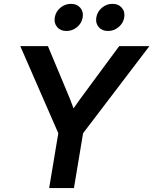

<svg xmlns="http://www.w3.org/2000/svg" viewBox="-20 -964 786 984"><path d="M231.9 0 278.8 -281.2 84 -727.5H225.6L319.3 -503.4Q329.6 -480 338.9 -456.3Q348.1 -432.6 356.9 -408.7Q373.5 -432.6 390.6 -456.3Q407.7 -480 425.3 -503.4L590.8 -727.5H745.6L405.8 -281.2L358.9 0ZM533.7 -805.2Q502.9 -805.2 485.8 -825.2Q468.8 -845.2 473.6 -874.5Q478.5 -904.3 502.2 -924.3Q525.9 -944.3 556.6 -944.3Q586.9 -944.3 604.2 -924.3Q621.6 -904.3 616.7 -874.5Q611.8 -845.2 587.9 -825.2Q564 -805.2 533.7 -805.2ZM320.8 -805.2Q290 -805.2 272.9 -825.2Q255.9 -845.2 260.7 -874.5Q265.6 -904.3 289.3 -924.3Q313 -944.3 343.8 -944.3Q374 -944.3 391.4 -924.3Q408.7 -904.3 403.8 -874.5Q398.9 -845.2 375 -825.2Q351.1 -805.2 320.8 -805.2Z"/></svg>

Font: Inter Display SemiBold
Style: Italic
Weight: 600
Italic angle: -9.39999°
Designer: Rasmus Andersson
Foundry: rsms
Version: Version 4.000;git-a52131595